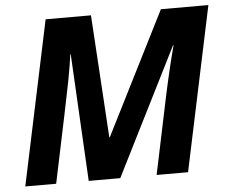

<svg xmlns="http://www.w3.org/2000/svg" viewBox="-51 -773 987 832"><g transform="rotate(-5 442.5 -357.0)"><path d="M409.2 -180.2 678.2 -713.9H884.8L733.9 0H597.2L668 -337.9Q693.8 -458.5 719.2 -553.2H716.8L439 0H301.8L272 -553.2H270Q264.6 -510.3 251.5 -440.4Q238.3 -370.6 160.2 0H25.9L176.8 -713.9H374L407.2 -180.2Z"/></g></svg>

Font: TypoPRO Open Sans
Style: Bold Italic
Weight: 700
Italic angle: -12°
Foundry: Ascender Corporation
Version: Version 1.10